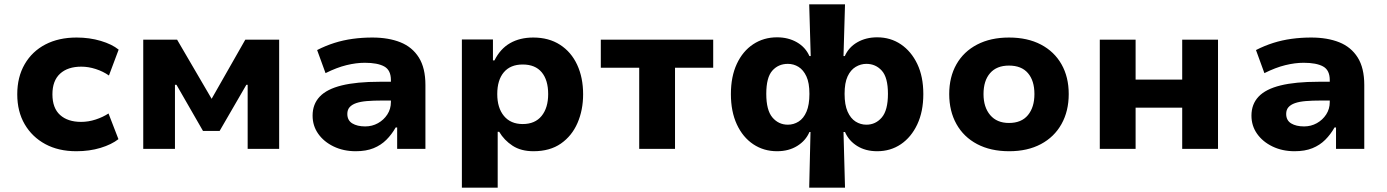

<svg xmlns="http://www.w3.org/2000/svg" viewBox="-20 -690 6428 890"><path d="M334 11Q251 11 190 -22Q129 -55 94.5 -114Q60 -173 60 -253Q60 -333 94.5 -392.5Q129 -452 190.5 -484Q252 -516 335 -516Q395 -516 447 -500.5Q499 -485 530 -460L485 -340Q458 -359 424 -370Q390 -381 357 -381Q294 -381 258.5 -348.5Q223 -316 223 -253Q223 -189 258.5 -157Q294 -125 356 -125Q390 -125 423.5 -136Q457 -147 483 -164L529 -45Q497 -20 446 -4.5Q395 11 334 11Z M644 0V-506H801L961 -232L1117 -506H1274V0H1128V-297H1122L998 -83H921L798 -297H791V0Z M1629 11Q1572 11 1526.5 -11Q1481 -33 1455 -70Q1429 -107 1429 -154Q1429 -207 1462 -242Q1495 -277 1564 -294Q1633 -311 1740 -311H1813V-224H1751Q1711 -224 1681 -221.5Q1651 -219 1631 -212Q1611 -205 1600.5 -193Q1590 -181 1590 -162Q1590 -132 1613 -118Q1636 -104 1673 -104Q1705 -104 1732 -119Q1759 -134 1775.5 -159.5Q1792 -185 1792 -217V-319Q1792 -365 1761 -382Q1730 -399 1671 -399Q1631 -399 1586 -388Q1541 -377 1489 -351L1450 -458Q1489 -478 1530 -491Q1571 -504 1615 -510Q1659 -516 1706 -516Q1781 -516 1836 -494Q1891 -472 1921.5 -423.5Q1952 -375 1952 -296V0H1821V-99H1814Q1796 -67 1771 -42Q1746 -17 1711.5 -3Q1677 11 1629 11Z M2121 180V-507H2265V-410H2272Q2299 -464 2344.5 -490Q2390 -516 2452 -516Q2524 -516 2576 -482.5Q2628 -449 2655.5 -389.5Q2683 -330 2683 -253Q2683 -180 2657 -120Q2631 -60 2580 -24.5Q2529 11 2453 11Q2395 11 2356 -14.5Q2317 -40 2294 -79H2287V180ZM2403 -115Q2460 -115 2490.5 -152.5Q2521 -190 2521 -254Q2521 -319 2491 -355Q2461 -391 2403 -391Q2346 -391 2315.5 -355Q2285 -319 2285 -254Q2285 -190 2316 -152.5Q2347 -115 2403 -115Z M2943 0V-376H2765V-506H3286V-376H3109V0Z M3731 180 3737 -78H3732Q3715 -38 3675.5 -13.5Q3636 11 3582 11Q3520 11 3471.5 -21.5Q3423 -54 3395.5 -113.5Q3368 -173 3368 -254Q3368 -335 3395.5 -394Q3423 -453 3471.5 -485Q3520 -517 3582 -517Q3634 -517 3674 -494Q3714 -471 3732 -430H3738L3731 -670H3897L3890 -430H3896Q3914 -471 3954 -494Q3994 -517 4046 -517Q4108 -517 4156 -484.5Q4204 -452 4232 -393.5Q4260 -335 4260 -254Q4260 -173 4232 -113.5Q4204 -54 4156 -21.5Q4108 11 4046 11Q3992 11 3953 -13.5Q3914 -38 3897 -78H3890L3897 180ZM3632 -112Q3659 -112 3682 -126.5Q3705 -141 3718.5 -172.5Q3732 -204 3732 -255Q3732 -306 3718 -336Q3704 -366 3681.5 -380Q3659 -394 3632 -394Q3588 -394 3560 -362.5Q3532 -331 3532 -255Q3532 -179 3560.5 -145.5Q3589 -112 3632 -112ZM3996 -112Q4039 -112 4067.5 -145.5Q4096 -179 4096 -255Q4096 -331 4067.5 -362.5Q4039 -394 3996 -394Q3970 -394 3946.5 -380Q3923 -366 3909 -336Q3895 -306 3895 -255Q3895 -204 3909 -172.5Q3923 -141 3946 -126.5Q3969 -112 3996 -112Z M4658 11Q4572 11 4509.5 -22Q4447 -55 4413.5 -115Q4380 -175 4380 -254Q4380 -333 4413.5 -392Q4447 -451 4509.5 -483.5Q4572 -516 4657 -516Q4743 -516 4805 -483.5Q4867 -451 4900.5 -392Q4934 -333 4934 -254Q4934 -175 4900.5 -115Q4867 -55 4805 -22Q4743 11 4658 11ZM4657 -120Q4715 -120 4745 -156.5Q4775 -193 4775 -254Q4775 -316 4745 -351Q4715 -386 4657 -386Q4600 -386 4569.5 -351Q4539 -316 4539 -254Q4539 -193 4570 -156.5Q4601 -120 4657 -120Z M5078 0V-506H5244V-321H5460V-506H5626V0H5460V-191H5244V0Z M5981 11Q5924 11 5878.5 -11Q5833 -33 5807 -70Q5781 -107 5781 -154Q5781 -207 5814 -242Q5847 -277 5916 -294Q5985 -311 6092 -311H6165V-224H6103Q6063 -224 6033 -221.5Q6003 -219 5983 -212Q5963 -205 5952.5 -193Q5942 -181 5942 -162Q5942 -132 5965 -118Q5988 -104 6025 -104Q6057 -104 6084 -119Q6111 -134 6127.5 -159.5Q6144 -185 6144 -217V-319Q6144 -365 6113 -382Q6082 -399 6023 -399Q5983 -399 5938 -388Q5893 -377 5841 -351L5802 -458Q5841 -478 5882 -491Q5923 -504 5967 -510Q6011 -516 6058 -516Q6133 -516 6188 -494Q6243 -472 6273.5 -423.5Q6304 -375 6304 -296V0H6173V-99H6166Q6148 -67 6123 -42Q6098 -17 6063.5 -3Q6029 11 5981 11Z"/></svg>

Font: Nunito Sans 6pt ExtraBold
Style: Regular
Weight: 800
Version: Version 3.101;gftools[0.9.27]